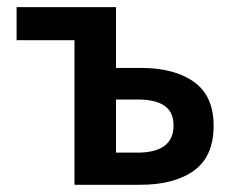

<svg xmlns="http://www.w3.org/2000/svg" viewBox="-20 -511 650 531"><path d="M186 0V-399.9H25.9V-491.2H300.8V-323.2H368.2Q462.4 -323.2 516.6 -284.4Q570.8 -245.6 570.8 -163.1Q570.8 -78.6 516.6 -39.3Q462.4 0 368.2 0ZM300.8 -88.9H359.9Q460 -88.9 460 -164.1Q460 -200.7 435.3 -218.3Q410.6 -235.8 359.9 -235.8H300.8Z"/></svg>

Font: Toshiba Sans Medium
Style: Regular
Weight: 500
Designer: Paul D. Hunt
Foundry: Toshiba Corporation
Version: Version 2.020;PS 2.0;hotconv 1.0.86;makeotf.lib2.5.63406